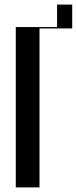

<svg xmlns="http://www.w3.org/2000/svg" viewBox="-20 -817 335 837"><path d="M48.8 0H152.2V-693H294.8V-797H228.8V-699H48.8Z"/></svg>

Font: Moniqa Black
Style: Regular
Weight: 900
Designer: Rajesh Rajput
Foundry: Rajesh Rajput
Version: Version 1.000